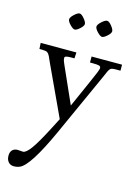

<svg xmlns="http://www.w3.org/2000/svg" viewBox="-127 -662 722 991"><g transform="rotate(15 234.5 -166.0)"><path d="M44.9 172.1 74 174.1Q89.8 174.1 115 140Q140.1 106 184.1 21L214.1 -37.1L89.1 -305.9Q86.4 -312 82.2 -321.3Q77.9 -330.6 76.7 -333.9Q75.4 -337.2 71.9 -342.9Q68.4 -348.6 67.1 -350Q65.9 -351.3 61.8 -354.4Q57.6 -357.4 54.9 -357.8Q52.2 -358.2 46 -359.1Q39.8 -360.1 34.2 -360.1H19L17.1 -392.1H208L206.1 -360.1H189Q169.7 -360.1 161.9 -357.5Q154.1 -355 154.1 -348.9Q154.1 -342.8 155.4 -338Q156.7 -333.3 158.1 -329.8Q159.4 -326.4 162.2 -319.9Q165 -313.5 166 -311L251 -120.1L314 -262Q346.9 -334.7 346.9 -344.8Q346.9 -355 337.6 -357.5Q328.4 -360.1 303 -360.1H289.1V-392.1H451.9V-360.1H428Q414.3 -360.1 409.9 -358.8Q405.5 -357.4 403.2 -356.9Q400.9 -356.4 397.9 -353.3Q395 -350.1 393.7 -348.6Q392.3 -347.2 389.5 -341.6Q386.7 -335.9 385.3 -332.8Q379.9 -319.8 374 -306.9L221.9 29.1Q130.4 231 78.9 252.9Q64.9 259 46.9 259Q28.8 259 17.9 246.2Q7.1 233.4 7.1 213.1Q7.1 192.9 17.6 182.5Q28.1 172.1 44.9 172.1ZM314.6 -503.9Q304.9 -503.9 289.1 -520.4Q273.2 -536.9 273.2 -547.9Q273.2 -558.8 291 -575Q308.8 -591.1 319.2 -591.1Q329.6 -591.1 343.9 -573.4Q358.2 -555.7 358.2 -545Q358.2 -534.4 341.2 -519.2Q324.2 -503.9 314.6 -503.9ZM168.8 -503.9Q159.2 -503.9 143.2 -520.3Q127.2 -536.6 127.2 -547.6Q127.2 -558.6 144.7 -574.7Q162.1 -590.8 172.4 -590.8Q182.6 -590.8 197.4 -573.1Q212.2 -555.4 212.2 -544.9Q212.2 -534.4 195.3 -519.2Q178.5 -503.9 168.8 -503.9Z"/></g></svg>

Font: Linden Hill
Style: Regular
Weight: 400
Version: Version 1.202